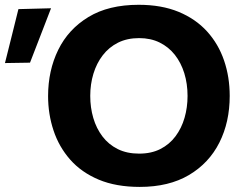

<svg xmlns="http://www.w3.org/2000/svg" viewBox="-128 -747 992 781"><path d="M440.5 13.3Q344 13.3 273.5 -16.3Q203 -46 157.4 -97.8Q111.9 -149.6 89.8 -216.1Q67.6 -282.7 67.6 -356.1Q67.6 -459.9 108.8 -544.1Q150 -628.3 231.9 -677.9Q313.7 -727.5 436 -727.5Q529.1 -727.5 598.6 -698.8Q668 -670.1 714.3 -619.1Q760.5 -568.1 783.4 -501Q806.4 -433.9 806.4 -356.8Q806.4 -250.5 764.3 -166.9Q722.2 -83.3 640.6 -35Q558.9 13.3 440.5 13.3ZM437.9 -122.1Q487.7 -122.1 524.5 -140.9Q561.3 -159.7 585.9 -192.6Q610.5 -225.5 622.7 -267.8Q634.9 -310 634.9 -356.8Q634.9 -406.3 621.7 -449.1Q608.4 -491.9 583.2 -524Q557.9 -556 521.4 -574Q484.9 -592 437.9 -592Q389.3 -592 352.2 -573.5Q315.1 -554.9 290 -522.2Q264.9 -489.6 252 -447.1Q239.1 -404.6 239.1 -356.8Q239.1 -309.4 251.5 -267.1Q263.9 -224.8 288.7 -192.1Q313.5 -159.4 350.8 -140.7Q388.1 -122.1 437.9 -122.1ZM-107.8 -490.5Q-93.9 -545.6 -80.2 -600.7Q-66.6 -655.8 -53.1 -709.9L79.6 -713.4Q65 -675.5 50.6 -638.2Q36.1 -600.9 22.1 -564.5Q8.2 -528 -5.9 -492.1Z"/></svg>

Font: Commissioner Thin
Style: Regular
Weight: 100
Designer: Kostas Bartsokas
Foundry: Kostas Bartsokas
Version: Version 1.001;gftools[0.9.23]